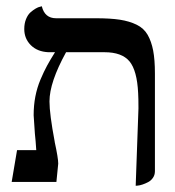

<svg xmlns="http://www.w3.org/2000/svg" viewBox="-20 -578 555 610"><path d="M411.1 12.2 419.9 -233.9Q419.9 -267.1 418.9 -282.2Q415.5 -354 391.4 -383.1Q367.2 -412.1 312 -412.1H189.9Q137.2 -316.4 137.2 -255.9Q137.2 -215.8 153.8 -127.9V-127Q165 -75.7 165 -58.1Q164.1 -47.9 161.9 -27.1Q159.7 -6.3 159.2 0H17.1L34.2 -101.1H95.2Q93.3 -131.3 90.8 -153.8Q86.9 -205.6 86.9 -211.9Q86.9 -243.2 92.3 -271.2Q97.7 -299.3 108.6 -325.2Q119.6 -351.1 129.4 -369.1Q139.2 -387.2 154.8 -412.1H133.8Q99.1 -413.6 78.1 -434.3Q57.1 -455.1 57.1 -485.8Q57.1 -503.4 62.7 -517.3Q68.4 -531.2 76.7 -538.6Q85 -545.9 93.3 -550.8Q101.6 -555.7 107.4 -556.6L112.8 -558.1Q122.1 -520 158.2 -520H284.2Q330.6 -520 360.8 -515.4Q391.1 -510.7 414.1 -499.5Q437 -488.3 449 -467.5Q460.9 -446.8 466.6 -417.5Q472.2 -388.2 472.2 -344.2V-34.2Q472.2 -22 465.8 -12.9Q459.5 -3.9 450.4 0.7Q441.4 5.4 432.6 8.3Q423.8 11.2 417.5 11.7Z"/></svg>

Font: Common Serif News
Style: Regular
Weight: 450
Designer: Philipp H. Poll, Khaled Hosny
Foundry: Stefan Peev, Context Ltd.
Version: Version 1.026